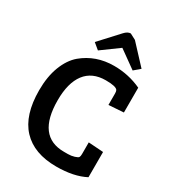

<svg xmlns="http://www.w3.org/2000/svg" viewBox="-213 -1010 1029 1140"><g transform="rotate(30 301.0 -440.0)"><path d="M436 -559Q425 -578 354 -578Q261 -578 213 -515Q165 -452 165 -333Q165 -86 350 -86Q353 -86 376.5 -86Q400 -86 421 -92.5Q442 -99 446 -106Q450 -113 450 -128V-208L552 -201V-28Q474 13 354 13Q201 13 120.5 -73Q40 -159 40 -329Q40 -423 67 -493Q94 -563 140 -602Q230 -677 354 -677Q454 -677 542 -636V-466L440 -459V-537Q440 -552 436 -559ZM224 -708 183 -742 301 -870Q322 -893 343 -893L383 -872L503 -743L462 -708L342 -794Z"/></g></svg>

Font: Bree Serif
Style: Regular
Weight: 400
Designer: Veronika Burian, Jos Scaglione
Foundry: TypeTogether
Version: Version 1.001